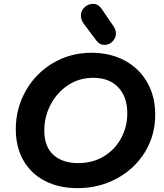

<svg xmlns="http://www.w3.org/2000/svg" viewBox="-20 -983 852 997"><path d="M62 -312Q62 -419 113 -510Q164 -601 254 -655Q344 -709 456 -709Q552 -709 627 -669Q702 -629 744 -556Q786 -483 786 -388Q786 -280 732.5 -193Q679 -106 586.5 -56Q494 -6 382 -6Q286 -6 213.5 -43.5Q141 -81 101.5 -150Q62 -219 62 -312ZM641 -395Q641 -480 594 -529.5Q547 -579 464 -579Q391 -579 333 -540.5Q275 -502 242.5 -439Q210 -376 210 -306Q210 -221 257.5 -178.5Q305 -136 386 -136Q461 -136 519 -171Q577 -206 609 -265.5Q641 -325 641 -395ZM479 -774 415 -860Q400 -880 400 -902Q400 -927 419 -945Q438 -963 463 -963Q478 -963 489.5 -955.5Q501 -948 512 -931L570 -846Q582 -827 582 -809Q582 -785 564 -767.5Q546 -750 523 -750Q509 -750 499 -755.5Q489 -761 479 -774Z"/></svg>

Font: Mali
Style: Bold Italic
Weight: 700
Italic angle: -10°
Version: Version 1.000; ttfautohint (v1.6)